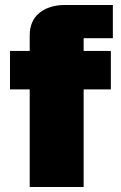

<svg xmlns="http://www.w3.org/2000/svg" viewBox="-20 -749 484 769"><path d="M99 0V-391H20V-545H99V-607Q99 -666 138 -697.5Q177 -729 241 -729H432V-596H315V-545H424V-391H315V0Z"/></svg>

Font: Hubot Sans Condensed ExtraLight Black
Style: Regular
Weight: 900
Version: Version 2.000